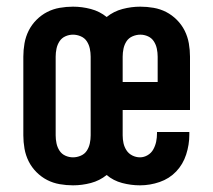

<svg xmlns="http://www.w3.org/2000/svg" viewBox="-20 -548 640 576"><path d="M199 8Q179 8 159 4.5Q139 1 121.5 -8Q104 -17 89.5 -31.5Q75 -46 66 -64Q57 -82 53.5 -102Q50 -122 50 -142V-378Q50 -398 53.5 -418Q57 -438 66 -456Q75 -474 89.5 -488.5Q104 -503 121.5 -512Q139 -521 159 -524.5Q179 -528 199 -528Q226 -528 252.5 -521Q279 -514 300 -497Q321 -514 347.5 -521Q374 -528 401 -528Q421 -528 441 -524.5Q461 -521 478.5 -512Q496 -503 510.5 -488.5Q525 -474 534 -456Q543 -438 546.5 -418Q550 -398 550 -378V-218H348V-142Q348 -130 350.5 -118.5Q353 -107 359.5 -97Q366 -87 377 -81.5Q388 -76 400 -76Q412 -76 423 -82.5Q434 -89 440 -100Q446 -111 448.5 -123Q451 -135 451 -148V-152H548V-144Q548 -114 538.5 -84.5Q529 -55 508.5 -33.5Q488 -12 459 -2Q430 8 400 8Q373 8 346.5 1Q320 -6 300 -23Q279 -6 252.5 1Q226 8 199 8ZM348 -302H453V-378Q453 -390 450.5 -402Q448 -414 441.5 -424Q435 -434 424 -439Q413 -444 401 -444Q389 -444 377.5 -439Q366 -434 359.5 -424Q353 -414 350.5 -402Q348 -390 348 -378ZM199 -76Q211 -76 222.5 -81Q234 -86 240.5 -96Q247 -106 249.5 -118Q252 -130 252 -142V-378Q252 -390 249.5 -402Q247 -414 240.5 -424Q234 -434 222.5 -439Q211 -444 199 -444Q187 -444 176 -439Q165 -434 158.5 -424Q152 -414 149.5 -402Q147 -390 147 -378V-142Q147 -130 149.5 -118Q152 -106 158.5 -96Q165 -86 176 -81Q187 -76 199 -76Z"/></svg>

Font: Iosevka Semibold Extended
Style: Regular
Weight: 600
Width: 7
Monospace: yes
Designer: Belleve Invis
Foundry: Belleve Invis
Version: Version 32.5.0; ttfautohint (v1.8.4)